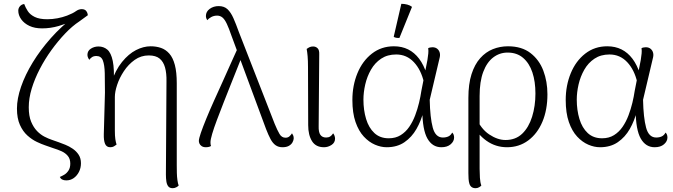

<svg xmlns="http://www.w3.org/2000/svg" viewBox="-20 -760 3533 1008"><path d="M328 187Q302 187 294 169Q304 165 317 157.5Q330 150 339.5 135.5Q349 121 349 99Q349 74 336 58.5Q323 43 303 34Q283 25 260 18L217 3Q199 -3 173.5 -15Q148 -27 124 -48.5Q100 -70 84.5 -104.5Q69 -139 69 -190Q69 -242 90.5 -304.5Q112 -367 152 -432.5Q192 -498 247.5 -560.5Q303 -623 371 -674L363 -651Q331 -636 288 -623.5Q245 -611 201 -611Q162 -611 134.5 -624Q107 -637 91.5 -658.5Q76 -680 76 -704Q76 -717 84.5 -727Q93 -737 107 -739Q114 -720 126 -701.5Q138 -683 162.5 -671Q187 -659 228 -659Q255 -659 281.5 -664Q308 -669 332 -678Q363 -690 378 -701Q393 -712 409 -712Q425 -712 432.5 -702.5Q440 -693 441 -680L397 -648Q359 -623 321.5 -583.5Q284 -544 250 -497Q216 -450 189 -398Q162 -346 146.5 -295Q131 -244 131 -197Q131 -151 143.5 -121Q156 -91 174.5 -72Q193 -53 213.5 -42.5Q234 -32 252 -26L289 -13Q303 -8 323 0Q343 8 362 21Q381 34 393 52.5Q405 71 405 97Q405 122 394.5 142.5Q384 163 367 175Q350 187 328 187Z M887 228Q871 228 863.5 218.5Q856 209 853.5 193Q851 177 851 156L854 -332Q855 -375 846.5 -405.5Q838 -436 818 -452.5Q798 -469 761 -469Q720 -469 687 -445.5Q654 -422 630.5 -386.5Q607 -351 595 -314.5Q583 -278 583 -251V-75Q583 -46 585.5 -29.5Q588 -13 592 -1Q586 4 578 8.5Q570 13 559 13Q539 13 531.5 -5Q524 -23 525 -56L531 -274Q531 -333 530 -376Q529 -419 520 -442.5Q511 -466 486 -466Q472 -466 463 -460Q454 -454 449 -446Q445 -451 442 -458Q439 -465 439 -472Q439 -493 457 -504.5Q475 -516 497 -516Q524 -516 543.5 -499.5Q563 -483 572 -440Q581 -397 577 -318L563 -324Q586 -392 620.5 -434.5Q655 -477 694 -497Q733 -517 771 -517Q800 -517 825 -508.5Q850 -500 869 -478.5Q888 -457 898 -419Q908 -381 908 -323V108Q908 127 908.5 147.5Q909 168 911.5 186Q914 204 918 214Q915 218 906 223Q897 228 887 228Z M1463 13Q1442 13 1427 2.5Q1412 -8 1400.5 -29.5Q1389 -51 1377 -82L1195 -573Q1182 -611 1171 -634.5Q1160 -658 1148 -668Q1136 -678 1120 -678Q1103 -678 1089 -670.5Q1075 -663 1069 -654Q1066 -657 1063.5 -663Q1061 -669 1061 -676Q1061 -699 1081 -713.5Q1101 -728 1128 -728Q1157 -728 1174.5 -711.5Q1192 -695 1205.5 -664.5Q1219 -634 1234 -592L1422 -110Q1436 -76 1447.5 -56.5Q1459 -37 1479 -37Q1492 -37 1500 -44.5Q1508 -52 1513 -60Q1516 -56 1519 -49.5Q1522 -43 1522 -34Q1522 -25 1516 -13.5Q1510 -2 1497 5.5Q1484 13 1463 13ZM1061 13Q1047 13 1038.5 7Q1030 1 1027 -6.5Q1024 -14 1024 -20Q1024 -32 1034.5 -62.5Q1045 -93 1063 -137Q1081 -181 1103.5 -231Q1126 -281 1149 -331.5Q1172 -382 1192 -427.5Q1212 -473 1227 -505L1255 -476Q1244 -448 1227.5 -406.5Q1211 -365 1192 -317.5Q1173 -270 1154 -221.5Q1135 -173 1119 -130.5Q1103 -88 1094 -57.5Q1085 -27 1085 -13Q1085 -9 1085.5 -3.5Q1086 2 1088 6Q1085 9 1077.5 11Q1070 13 1061 13Z M1681 13Q1638 13 1618 -19Q1598 -51 1598 -103L1597 -408Q1597 -442 1595 -465Q1593 -488 1590 -503Q1598 -509 1605.5 -512.5Q1613 -516 1624 -516Q1638 -516 1647.5 -506.5Q1657 -497 1656 -475L1653 -98Q1652 -66 1662 -52Q1672 -38 1692 -38Q1705 -38 1713.5 -43.5Q1722 -49 1729 -60Q1734 -54 1736.5 -46.5Q1739 -39 1739 -32Q1739 -11 1720.5 1Q1702 13 1681 13Z M2010 13Q1980 13 1948.5 -0.5Q1917 -14 1890 -43Q1863 -72 1846.5 -119.5Q1830 -167 1830 -235Q1830 -311 1856.5 -375.5Q1883 -440 1932.5 -478.5Q1982 -517 2048 -517Q2090 -517 2123 -500.5Q2156 -484 2180.5 -451.5Q2205 -419 2221 -369L2206 -326Q2191 -393 2153 -433.5Q2115 -474 2060 -474Q2014 -474 1981 -452Q1948 -430 1927.5 -394Q1907 -358 1897.5 -316.5Q1888 -275 1888 -237Q1888 -182 1902 -135.5Q1916 -89 1945.5 -61.5Q1975 -34 2021 -34Q2057 -34 2083.5 -50.5Q2110 -67 2128.5 -94Q2147 -121 2159.5 -154Q2172 -187 2180 -220.5Q2188 -254 2192 -282L2224 -445Q2227 -465 2228.5 -479Q2230 -493 2228 -507Q2231 -509 2237.5 -510.5Q2244 -512 2250 -512Q2266 -512 2276 -503.5Q2286 -495 2289 -482Q2292 -469 2287 -452L2236 -236Q2238 -142 2252 -90Q2266 -38 2305 -38Q2322 -38 2334.5 -44Q2347 -50 2354 -64Q2364 -55 2364 -38Q2364 -18 2346 -2.5Q2328 13 2297 13Q2250 13 2224 -32.5Q2198 -78 2197 -181L2203 -175Q2191 -126 2166.5 -83Q2142 -40 2103.5 -13.5Q2065 13 2010 13ZM2077 -561Q2071 -560 2061 -561.5Q2051 -563 2047 -567L2087 -740Q2103 -740 2118 -736Q2133 -732 2143 -724Z M2477 228Q2464 228 2456 222Q2448 216 2444.5 205Q2441 194 2440 179.5Q2439 165 2439 149V-246Q2439 -319 2455.5 -370.5Q2472 -422 2501 -454.5Q2530 -487 2567.5 -502Q2605 -517 2647 -517Q2719 -517 2765 -481.5Q2811 -446 2832.5 -389Q2854 -332 2854 -265Q2854 -183 2827.5 -120.5Q2801 -58 2753 -22.5Q2705 13 2642 13Q2582 13 2534 -21Q2486 -55 2458 -113L2479 -144Q2504 -84 2548 -54.5Q2592 -25 2634 -25Q2687 -25 2721.5 -58Q2756 -91 2773.5 -147Q2791 -203 2791 -269Q2791 -332 2775 -380Q2759 -428 2726.5 -456Q2694 -484 2645 -484Q2603 -484 2569.5 -458.5Q2536 -433 2517 -382.5Q2498 -332 2498 -256V126Q2498 148 2499.5 173Q2501 198 2507 214Q2504 218 2495.5 223Q2487 228 2477 228Z M3130 13Q3100 13 3068.5 -0.5Q3037 -14 3010 -43Q2983 -72 2966.5 -119.5Q2950 -167 2950 -235Q2950 -311 2976.5 -375.5Q3003 -440 3052.5 -478.5Q3102 -517 3168 -517Q3210 -517 3243 -500.5Q3276 -484 3300.5 -451.5Q3325 -419 3341 -369L3326 -326Q3311 -393 3273 -433.5Q3235 -474 3180 -474Q3134 -474 3101 -452Q3068 -430 3047.5 -394Q3027 -358 3017.5 -316.5Q3008 -275 3008 -237Q3008 -182 3022 -135.5Q3036 -89 3065.5 -61.5Q3095 -34 3141 -34Q3177 -34 3203.5 -50.5Q3230 -67 3248.5 -94Q3267 -121 3279.5 -154Q3292 -187 3300 -220.5Q3308 -254 3312 -282L3344 -445Q3347 -465 3348.5 -479Q3350 -493 3348 -507Q3351 -509 3357.5 -510.5Q3364 -512 3370 -512Q3386 -512 3396 -503.5Q3406 -495 3409 -482Q3412 -469 3407 -452L3356 -236Q3358 -142 3372 -90Q3386 -38 3425 -38Q3442 -38 3454.5 -44Q3467 -50 3474 -64Q3484 -55 3484 -38Q3484 -18 3466 -2.5Q3448 13 3417 13Q3370 13 3344 -32.5Q3318 -78 3317 -181L3323 -175Q3311 -126 3286.5 -83Q3262 -40 3223.5 -13.5Q3185 13 3130 13Z"/></svg>

Font: Arima Light
Style: Regular
Weight: 300
Designer: Joana Correia and Natanael Gama
Foundry: NDISCOVER
Version: Version 1.101;gftools[0.9.23]